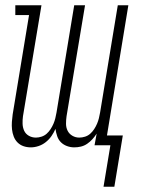

<svg xmlns="http://www.w3.org/2000/svg" viewBox="-20 -550 540 727"><path d="M372 157 398 0H338L346 -44Q339 -33 330 -23Q321 -13 310 -5.5Q299 2 286.5 5Q274 8 261 8Q247 8 233.5 3Q220 -2 210.5 -11.5Q201 -21 196.5 -34.5Q192 -48 190 -62Q184 -48 175 -35Q166 -22 153.5 -12Q141 -2 126 3Q111 8 97 8Q82 8 69 3.5Q56 -1 46.5 -10.5Q37 -20 32 -33Q27 -46 25.5 -60Q24 -74 25 -88.5Q26 -103 28 -117L90 -493H38V-530H137L67 -110Q65 -96 65.5 -81.5Q66 -67 71.5 -55Q77 -43 89 -36Q101 -29 116 -29Q126 -29 137 -32.5Q148 -36 156.5 -43.5Q165 -51 171.5 -61Q178 -71 182.5 -81.5Q187 -92 189.5 -102.5Q192 -113 194 -124L261 -530H302L232 -110Q230 -96 230 -81.5Q230 -67 236 -55Q242 -43 254 -36Q266 -29 280 -29Q291 -29 302 -32.5Q313 -36 321.5 -43.5Q330 -51 336.5 -61Q343 -71 347.5 -81.5Q352 -92 354.5 -102.5Q357 -113 359 -124L426 -530H466L385 -37H445L413 157Z"/></svg>

Font: Iosevka Slab Extralight
Style: Italic
Weight: 200
Italic angle: -9°
Monospace: yes
Designer: Belleve Invis
Foundry: Belleve Invis
Version: Version 11.1.1; ttfautohint (v1.8.3)